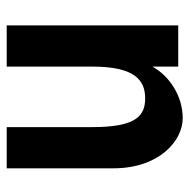

<svg xmlns="http://www.w3.org/2000/svg" viewBox="-16 -562 578 587"><g transform="rotate(90 273.5 -269.0)"><path d="M184.1 0V-261.7C184.1 -395.5 228.5 -423.3 281.2 -423.3C334 -423.3 369.1 -396.5 369.1 -262.2V0H495.1V-326.2C495.1 -465.3 411.6 -538.1 341.8 -538.1C272.5 -538.1 211.9 -496.1 184.1 -445.3V-524.4H58.1V0Z"/></g></svg>

Font: Tuffy
Style: Bold
Weight: 700
Designer: Thatcher Ulrich, Karoly Barta, Michael Everson
Version: Version 001.270